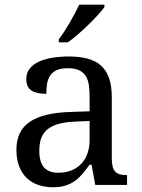

<svg xmlns="http://www.w3.org/2000/svg" viewBox="-20 -786 603 816"><path d="M147 -145Q147 -98.1 166.7 -75Q186.5 -51.8 228 -51.8Q258.3 -51.8 283 -61.5Q307.6 -71.3 325 -89.4Q342.3 -107.4 351.6 -133.3Q360.8 -159.2 360.8 -190.9V-272L296.9 -269Q254.4 -267.1 225.8 -258.5Q197.3 -250 179.7 -234.6Q162.1 -219.2 154.5 -196.8Q147 -174.3 147 -145ZM268.1 -496.1Q239.3 -496.1 221.4 -488Q203.6 -480 193.6 -465.3Q183.6 -450.7 180.2 -430.7Q176.8 -410.6 176.8 -387.2Q135.3 -387.2 113.5 -401.4Q91.8 -415.5 91.8 -450.2Q91.8 -476.1 106 -494.1Q120.1 -512.2 144.8 -523.7Q169.4 -535.2 202.1 -540.5Q234.9 -545.9 272 -545.9Q317.9 -545.9 352.1 -536.9Q386.2 -527.8 409.2 -507.3Q432.1 -486.8 443.6 -453.9Q455.1 -420.9 455.1 -373V-113.8Q455.1 -92.8 458.5 -79.1Q461.9 -65.4 469.2 -57.1Q476.6 -48.8 488.5 -45.4Q500.5 -42 517.1 -42H520V0H384.8L369.1 -85.9H360.8Q345.2 -64.9 330.6 -47.4Q315.9 -29.8 298.3 -17.1Q280.8 -4.4 258.5 2.7Q236.3 9.8 205.1 9.8Q171.9 9.8 143.3 0.2Q114.7 -9.3 94 -29.1Q73.2 -48.8 61.5 -78.9Q49.8 -108.9 49.8 -149.9Q49.8 -229.5 106.4 -268.1Q163.1 -306.6 277.8 -310.1L360.8 -313V-373Q360.8 -399.9 357.9 -422.6Q355 -445.3 345.2 -461.7Q335.4 -478 317.1 -487.1Q298.8 -496.1 268.1 -496.1ZM230 -619.1Q241.2 -633.3 253.2 -651.9Q265.1 -670.4 276.6 -690.2Q288.1 -710 298.6 -729.7Q309.1 -749.5 316.9 -766.1H423.8V-755.9Q414.6 -742.7 396.5 -722.9Q378.4 -703.1 356.4 -681.6Q334.5 -660.2 311.3 -639.9Q288.1 -619.6 268.1 -606H230Z"/></svg>

Font: Sahl Naskh
Style: Regular
Weight: 400
Designer: Pascal Zoghbi
Version: Version 1.001